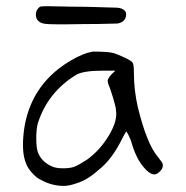

<svg xmlns="http://www.w3.org/2000/svg" viewBox="-20 -614 610 628"><path d="M283.2 -445.3Q334 -445.3 351.6 -440.4Q362.3 -437.5 387.2 -425.8Q412.1 -414.1 413.1 -409.2Q418 -406.2 418 -375Q418 -320.3 430.7 -263.7Q460 -144.5 495.1 -102.5Q498 -98.6 504.4 -90.3Q510.7 -82 511.7 -79.1Q516.6 -61.5 495.1 -46.9Q478.5 -35.2 453.1 -63.5Q424.8 -93.8 408.2 -154.3Q395.5 -184.6 392.6 -183.6Q385.7 -172.9 377.9 -157.2Q345.7 -91.8 301.8 -57.6Q264.6 -24.4 230.5 -14.6Q206.1 -5.9 189.5 -5.9Q149.4 -5.9 114.3 -25.4Q100.6 -31.2 85.4 -47.9Q70.3 -64.5 65.4 -79.1Q51.8 -110.4 56.2 -166.5Q60.5 -222.7 80.1 -269.5Q101.6 -322.3 143.6 -364.3Q171.9 -392.6 211.4 -416Q251 -439.5 283.2 -445.3ZM343.8 -370.1 357.4 -382.8H314.5Q254.9 -382.8 230.5 -370.1Q135.7 -312.5 103.5 -210Q98.6 -190.4 98.6 -161.6Q98.6 -132.8 103.5 -117.2Q114.3 -86.9 146.5 -71.3Q160.2 -63.5 185.5 -63.5Q210 -63.5 223.6 -68.8Q237.3 -74.2 264.6 -91.8Q307.6 -123 336.4 -171.4Q365.2 -219.7 359.4 -252.9Q359.4 -262.7 349.6 -294.9Q339.8 -327.1 334 -339.8L332 -349.6Q332 -355.5 343.8 -370.1ZM110.4 -591.8Q114.3 -593.8 135.7 -593.8Q137.7 -593.8 157.7 -593.3Q177.7 -592.8 207 -592.3Q236.3 -591.8 260.7 -591.8Q345.7 -589.8 362.3 -588.9Q378.9 -587.9 386.7 -580.1Q392.6 -575.2 392.6 -567.4Q392.6 -543 365.2 -537.1Q364.3 -537.1 346.7 -536.6Q329.1 -536.1 301.8 -535.6Q274.4 -535.2 249 -535.2Q146.5 -533.2 126.5 -536.1Q106.4 -539.1 99.6 -553.7Q91.8 -577.1 110.4 -591.8Z"/></svg>

Font: JasonHandwriting2
Style: Regular
Weight: 400
Version: Version 1.05.10